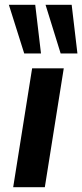

<svg xmlns="http://www.w3.org/2000/svg" viewBox="-20 -781 343 801"><path d="M35 0 114 -496H246L167 0ZM233 -558 170 -761H279L303 -558ZM81 -558 17 -761H127L151 -558Z"/></svg>

Font: Nunito Sans 9pt
Style: Bold Italic
Weight: 700
Italic angle: -9°
Version: Version 3.101;gftools[0.9.27]